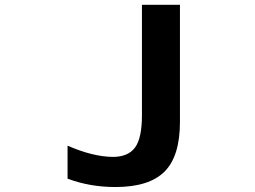

<svg xmlns="http://www.w3.org/2000/svg" viewBox="-20 -752 1040 784"><path d="M255.9 -22.5V-157.2Q358.4 -112.3 440.4 -111.3Q502.9 -111.3 531.2 -149.4Q559.6 -187.5 559.6 -281.2V-732.4H714.8V-253.9Q714.8 -114.3 651.9 -51.3Q588.9 11.7 451.2 11.7Q346.7 11.7 255.9 -22.5Z"/></svg>

Font: Gen Shin Gothic Monospace Bold
Style: Bold
Weight: 700
Designer: [Source Han Sans]
Ryoko NISHIZUKA  (kana & ideographs); Paul D. Hunt (Latin, Greek & Cyrillic); Wenlong ZHANG  (bopomofo
Version: Version 1.002.20150607